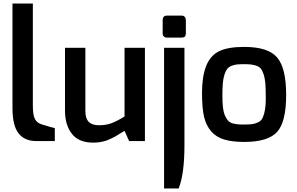

<svg xmlns="http://www.w3.org/2000/svg" viewBox="-20 -803 1691 1093"><path d="M51 -189V-783H167V-203Q167 -147 179 -125Q191 -103 217 -95Q285 -74 292 -74V0H186Q120 0 85.5 -44Q51 -88 51 -189Z M350 -172V-531H466V-170Q466 -129 485 -109.5Q504 -90 543 -90Q582 -90 613 -101Q644 -112 689 -140V-531H805V0H715L689 -58Q681 -54 663 -42.5Q645 -31 636 -26Q627 -21 610 -13Q593 -5 580 -1Q546 9 511 9Q428 9 389 -41.5Q350 -92 350 -172Z M906 -612V-688Q906 -714 930 -714H1015Q1026 -714 1032 -706.5Q1038 -699 1038 -688V-612Q1038 -589 1015 -589H930Q919 -589 912.5 -595.5Q906 -602 906 -612ZM914 270V-531H1030V4Q1030 14 1030 24Q1030 188 997 270Z M1370 -536Q1506 -536 1557.5 -476Q1609 -416 1609 -262.5Q1609 -109 1557.5 -52Q1506 5 1370 5Q1301 5 1255.5 -9Q1210 -23 1182 -55.5Q1154 -88 1142 -136.5Q1130 -185 1130 -276Q1130 -367 1153.5 -427Q1177 -487 1227.5 -511.5Q1278 -536 1370 -536ZM1300 -102Q1325 -94 1362.5 -94Q1400 -94 1417 -96.5Q1434 -99 1451 -107.5Q1468 -116 1476 -134Q1493 -174 1493 -237Q1493 -300 1490.5 -328.5Q1488 -357 1481.5 -377.5Q1475 -398 1467 -409.5Q1459 -421 1444 -427Q1420 -437 1382 -437.5Q1344 -438 1328 -436Q1312 -434 1296.5 -427.5Q1281 -421 1272.5 -409.5Q1264 -398 1257.5 -377.5Q1251 -357 1248.5 -328.5Q1246 -300 1246 -260Q1246 -220 1249 -193Q1252 -166 1259.5 -148Q1267 -130 1276 -119Q1285 -108 1300 -102Z"/></svg>

Font: Exo
Style: DemiBold
Weight: 600
Designer: Natanael Gama
Version: Version 1.00